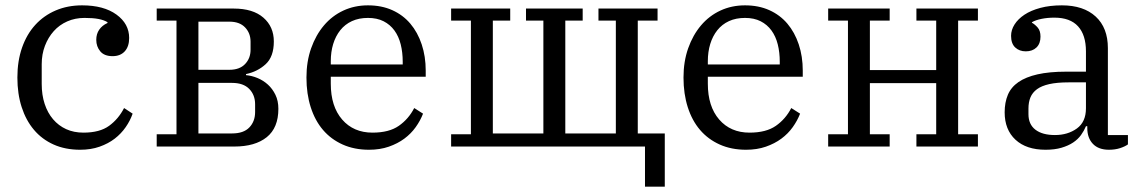

<svg xmlns="http://www.w3.org/2000/svg" viewBox="-20 -548 4273 718"><path d="M280 12Q224 12 180.5 -7.5Q137 -27 107 -62.5Q77 -98 61 -147.5Q45 -197 45 -258Q45 -320 62.5 -370Q80 -420 112 -455Q144 -490 188.5 -509Q233 -528 287 -528Q368 -528 415.5 -493.5Q463 -459 463 -406Q463 -374 446.5 -356Q430 -338 401 -338Q370 -338 355 -356Q340 -374 340 -399Q340 -421 351 -437Q362 -453 382 -462V-465Q369 -473 348.5 -477Q328 -481 296 -481Q261 -481 231.5 -468Q202 -455 181 -431.5Q160 -408 148 -376.5Q136 -345 136 -308V-234Q136 -193 147 -159.5Q158 -126 178.5 -102Q199 -78 227.5 -65Q256 -52 292 -52Q353 -52 388 -77.5Q423 -103 444 -144L476 -123Q467 -97 450 -72.5Q433 -48 409 -29.5Q385 -11 352.5 0.5Q320 12 280 12Z M566 -46H640V-471H566V-516H854Q926 -516 965 -482Q1004 -448 1004 -393Q1004 -336 973.5 -308Q943 -280 900 -271V-267Q922 -265 943.5 -256Q965 -247 982 -231.5Q999 -216 1010 -193.5Q1021 -171 1021 -141Q1021 -70 977.5 -35Q934 0 856 0H566ZM848 -49Q891 -49 912.5 -71.5Q934 -94 934 -129V-158Q934 -193 912 -215.5Q890 -238 848 -238H722V-49ZM838 -287Q876 -287 896.5 -308.5Q917 -330 917 -362V-392Q917 -424 896.5 -445.5Q876 -467 838 -467H722V-287Z M1360 12Q1305 12 1261.5 -7.5Q1218 -27 1188 -62Q1158 -97 1142 -147Q1126 -197 1126 -258Q1126 -318 1143.5 -367.5Q1161 -417 1191.5 -453Q1222 -489 1264 -508.5Q1306 -528 1356 -528Q1407 -528 1447 -510Q1487 -492 1514.5 -459.5Q1542 -427 1557 -382Q1572 -337 1572 -284V-261H1217V-235Q1217 -150 1259.5 -101Q1302 -52 1373 -52Q1435 -52 1471.5 -77.5Q1508 -103 1529 -144L1562 -123Q1552 -97 1534.5 -72.5Q1517 -48 1492 -29.5Q1467 -11 1434 0.5Q1401 12 1360 12ZM1217 -307H1486V-317Q1486 -352 1478.5 -382Q1471 -412 1455 -434Q1439 -456 1414.5 -468.5Q1390 -481 1356 -481Q1322 -481 1296 -469Q1270 -457 1252.5 -435Q1235 -413 1226 -383.5Q1217 -354 1217 -319Z M2392 0H1667V-46H1741V-471H1667V-516H1888V-471H1823V-49H2012V-471H1947V-516H2159V-471H2094V-49H2283V-471H2218V-516H2439V-471H2365V-49H2466V150H2392Z M2770 12Q2715 12 2671.5 -7.5Q2628 -27 2598 -62Q2568 -97 2552 -147Q2536 -197 2536 -258Q2536 -318 2553.5 -367.5Q2571 -417 2601.5 -453Q2632 -489 2674 -508.5Q2716 -528 2766 -528Q2817 -528 2857 -510Q2897 -492 2924.5 -459.5Q2952 -427 2967 -382Q2982 -337 2982 -284V-261H2627V-235Q2627 -150 2669.5 -101Q2712 -52 2783 -52Q2845 -52 2881.5 -77.5Q2918 -103 2939 -144L2972 -123Q2962 -97 2944.5 -72.5Q2927 -48 2902 -29.5Q2877 -11 2844 0.5Q2811 12 2770 12ZM2627 -307H2896V-317Q2896 -352 2888.5 -382Q2881 -412 2865 -434Q2849 -456 2824.5 -468.5Q2800 -481 2766 -481Q2732 -481 2706 -469Q2680 -457 2662.5 -435Q2645 -413 2636 -383.5Q2627 -354 2627 -319Z M3077 -46H3151V-471H3077V-516H3307V-471H3233V-286H3481V-471H3407V-516H3637V-471H3563V-46H3637V0H3407V-46H3481V-237H3233V-46H3307V0H3077Z M3890 12Q3818 12 3777.5 -25.5Q3737 -63 3737 -128Q3737 -165 3749 -193.5Q3761 -222 3788.5 -241Q3816 -260 3860 -270Q3904 -280 3967 -280H4041V-356Q4041 -417 4011.5 -449.5Q3982 -482 3923 -482Q3897 -482 3875 -477.5Q3853 -473 3839 -465V-463Q3850 -457 3860.5 -445Q3871 -433 3871 -411Q3871 -385 3856 -370.5Q3841 -356 3816 -356Q3792 -356 3776.5 -370.5Q3761 -385 3761 -414Q3761 -436 3774 -456.5Q3787 -477 3811 -493Q3835 -509 3870.5 -518.5Q3906 -528 3951 -528Q4032 -528 4077.5 -486Q4123 -444 4123 -368V-43H4198V-8Q4187 0 4168.5 6Q4150 12 4127 12Q4088 12 4067 -10Q4046 -32 4046 -69V-76H4041Q4034 -59 4022.5 -43Q4011 -27 3993 -15Q3975 -3 3949.5 4.5Q3924 12 3890 12ZM3925 -43Q3973 -43 4007 -67.5Q4041 -92 4041 -143V-240H3976Q3933 -240 3904 -233.5Q3875 -227 3858 -214.5Q3841 -202 3833.5 -184Q3826 -166 3826 -142V-121Q3826 -83 3852 -63Q3878 -43 3925 -43Z"/></svg>

Font: IBM Plex Serif
Style: Regular
Weight: 400
Designer: Mike Abbink, Paul van der Laan, Pieter van Rosmalen
Foundry: Bold Monday
Version: Version 3.001